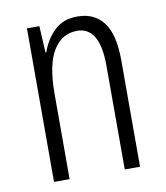

<svg xmlns="http://www.w3.org/2000/svg" viewBox="-67 -599 566 655"><g transform="rotate(-10 216.0 -271.0)"><path d="M244 -542Q303 -542 334.5 -500Q366 -458 366 -370V0H313V-357Q313 -428 293 -461Q273 -494 235 -494Q182 -494 152 -445.5Q122 -397 122 -295V0H68V-532H111L116 -440H119Q133 -482 163.5 -512Q194 -542 244 -542Z"/></g></svg>

Font: Noto Sans Telugu ExtraCondensed Light
Style: Regular
Weight: 300
Width: 2
Designer: Jelle Bosma - Monotype Design Team
Foundry: Monotype Imaging Inc.
Version: Version 2.005; ttfautohint (v1.8.4.7-5d5b)